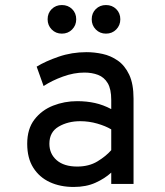

<svg xmlns="http://www.w3.org/2000/svg" viewBox="-20 -730 656 762"><path d="M272.5 12Q219 12 177.5 -7.2Q136 -26.5 112 -64.5Q88 -102.5 88 -159.5Q88 -218.5 116.8 -255.8Q145.5 -293 190.8 -310.8Q236 -328.5 286 -328.5Q324 -328.5 356.8 -321.2Q389.5 -314 421.5 -297V-333.5Q421.5 -376.5 407.5 -400Q393.5 -423.5 369.2 -432.8Q345 -442 315 -442Q273.5 -442 230 -426.2Q186.5 -410.5 153 -388.5L125.5 -465.5Q160.5 -487 212.8 -505Q265 -523 323.5 -523Q354.5 -523 387 -516Q419.5 -509 447.5 -489.5Q475.5 -470 492.8 -433.5Q510 -397 510 -338.5V0H421.5V-45Q396 -21.5 359 -4.8Q322 12 272.5 12ZM286.5 -69Q333 -69 366.8 -89.5Q400.5 -110 421.5 -134V-216.5Q399 -230 366 -239.5Q333 -249 298.5 -249Q249.5 -249 212.8 -227.5Q176 -206 176 -159.5Q176 -119.5 205 -94.2Q234 -69 286.5 -69ZM225.5 -596.5Q201.5 -596.5 185.2 -613Q169 -629.5 169 -653.5Q169 -678 185.2 -694Q201.5 -710 225.5 -710Q250 -710 266.2 -694Q282.5 -678 282.5 -653.5Q282.5 -629.5 266.2 -613Q250 -596.5 225.5 -596.5ZM400.5 -596.5Q376.5 -596.5 360.2 -613Q344 -629.5 344 -653.5Q344 -678 360.2 -694Q376.5 -710 400.5 -710Q425 -710 441.2 -694Q457.5 -678 457.5 -653.5Q457.5 -629.5 441.2 -613Q425 -596.5 400.5 -596.5Z"/></svg>

Font: Overpass Mono Light Medium
Style: Regular
Weight: 500
Monospace: yes
Version: Version 4.000